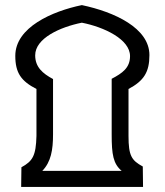

<svg xmlns="http://www.w3.org/2000/svg" viewBox="-20 -733 646 753"><path d="M63 0H541L540 -80C496 -104 484 -122 484 -200V-384C544 -416 566 -450 566 -517C566 -623 429 -686 301 -713C185 -689 40 -626 40 -514C40 -447 63 -415 123 -384V-200C121 -122 108 -101 64 -77ZM146 -63C180 -98 188 -145 188 -206V-423C147 -445 118 -470 118 -516C118 -583 216 -627 301 -644C388 -627 490 -579 490 -513C490 -467 460 -446 418 -424V-205C418 -127 424 -91 457 -63Z"/></svg>

Font: Noto Sans Arabic Cond SemBd
Style: Regular
Weight: 600
Width: 3
Designer: Monotype Design Team, Nadine Chahine, Nizar Qandah and Khaled Hosny
Foundry: Monotype Imaging Inc.
Version: Version 2.012